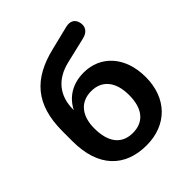

<svg xmlns="http://www.w3.org/2000/svg" viewBox="-199 -847 987 987"><g transform="rotate(-45 295.0 -353.0)"><path d="M300 10C447 10 545 -88 545 -242C545 -391 457 -484 335 -484C251 -484 193 -443 163 -383V-388C163 -487 216 -553 316 -577L456 -610C492 -618 511 -642 504 -676C497 -709 472 -722 437 -713L307 -681C135 -639 45 -544 45 -347V-274C45 -87 143 10 300 10ZM295 -85C216 -85 171 -139 171 -242C171 -334 217 -389 295 -389C373 -389 419 -334 419 -237C419 -138 374 -85 295 -85Z"/></g></svg>

Font: Nunito
Style: Bold
Weight: 700
Designer: Vernon Adams
Foundry: Vernon Adams
Version: Version 3.602